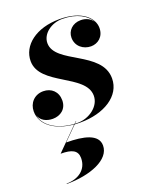

<svg xmlns="http://www.w3.org/2000/svg" viewBox="-136 -552 720 886"><g transform="rotate(-20 223.5 -109.0)"><path d="M139.5 165C139.5 222 93.5 253 36.5 253V255C152.5 255 254.5 215 254.5 145C254.5 90 185.5 74 99.5 74L164.5 9C173.5 9.5 183 10 193 10C309.5 10 399.5 -45.5 399.5 -132C399.5 -267.5 174.5 -283.5 174.5 -386C174.5 -432 223 -468 276.5 -468C347.5 -468 396.5 -439 414.5 -402.5C403 -422 381 -433.5 354.5 -433.5C314.5 -433.5 287.5 -406 287.5 -371.5C287.5 -329 322.5 -303.5 359.5 -303.5C393 -303.5 424.5 -327 424.5 -370.5C424.5 -417.5 377 -471.5 264 -471.5C148.5 -471.5 73.5 -411 73.5 -334.5C73.5 -213.5 293 -192.5 293 -85.5C293 -32 235.5 7 182.5 7C177 7 172 7 166.5 6.5L177 -3.5H175L165 6.5C90.5 2 24 -32 11.5 -91.5C20.5 -64 47.5 -49.5 79.5 -49.5C117 -49.5 149 -72.5 149 -115.5C149 -157.5 120 -184.5 80 -184.5C36 -184.5 7.5 -151.5 7.5 -111.5C7.5 -44 72 0.5 162.5 8.5L57.5 114C112.5 114 139.5 127 139.5 165Z"/></g></svg>

Font: Bodoni* 96pt
Style: Bold Italic
Weight: 700
Italic angle: -13°
Version: Version 2.3